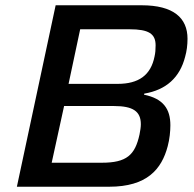

<svg xmlns="http://www.w3.org/2000/svg" viewBox="-20 -708 736 728"><path d="M191 -688 44 0H394C537 0 593 -66 616 -154C623 -180 626 -210 626 -233C626 -295 599 -334 526 -349L527 -353C610 -367 662 -414 682 -493C688 -514 691 -537 691 -561C691 -640 638 -688 517 -688ZM426 -390H240L284 -597H471C544 -597 570 -580 570 -536C570 -520 569 -507 566 -494C552 -423 506 -390 426 -390ZM366 -91H176L223 -306H412C484 -306 514 -286 514 -237C514 -226 512 -213 509 -198C492 -120 460 -91 366 -91Z"/></svg>

Font: Saira UNSAM Medium Italic
Style: Regular
Weight: 500
Italic angle: -12°
Designer: Hector Gatti with collaboration of the Omnibus-Type team
Foundry: Omnibus-Type
Version: Version 0.072;PS 000.072;hotconv 1.0.88;makeotf.lib2.5.64775